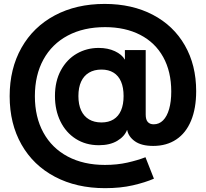

<svg xmlns="http://www.w3.org/2000/svg" viewBox="-20 -748 1051 980"><path d="M29.3 -257Q29.3 -397.4 89.6 -504.1Q149.8 -610.8 259.6 -669.4Q369.4 -728 514.1 -728Q654 -728 759.8 -672.7Q865.6 -617.4 923.4 -516.6Q981.3 -415.8 981.3 -282.7Q981.3 -194.6 955.1 -131.8Q929 -68.9 879.6 -36.1Q830.3 -3.2 762.1 -3.2Q702.2 -3.2 669 -26.6Q635.7 -50 629.1 -84.6H628.3Q615.6 -51.2 578.2 -29Q540.7 -6.8 484.8 -6.8Q417.8 -6.8 366.8 -39.3Q315.9 -71.7 288.2 -128.8Q260.5 -185.8 260.5 -257.8Q260.5 -333.9 290.9 -389.5Q321.2 -445.1 372 -474.3Q422.8 -503.4 483.5 -503.4Q530.7 -503.4 566.6 -486.6Q602.4 -469.7 616.7 -444.3H617.5V-492.3H723.7V-163.2Q723.7 -137.2 734.4 -125.3Q745 -113.5 764.6 -113.5Q792.3 -113.5 812.4 -133.7Q832.5 -153.9 843.3 -191.6Q854.1 -229.2 854.1 -280.6Q854.1 -382.7 813 -456.8Q771.9 -530.9 695.5 -570.2Q619.1 -609.5 516.4 -609.5Q407 -609.5 326.1 -566.6Q245.2 -523.6 201.6 -444.1Q158 -364.6 158 -257.3Q158 -150.3 201.6 -71Q245.2 8.3 326 51.1Q406.7 93.8 515.5 93.8Q577.9 93.8 630.8 81.8Q683.7 69.8 722.5 54.5L765.7 164Q721.1 183.4 658.1 197.9Q595.1 212.4 516.1 212.4Q370.6 212.4 260.4 154.2Q150.1 96.1 89.7 -10.3Q29.3 -116.6 29.3 -257ZM610.8 -257.8Q610.8 -301.2 597.9 -331.3Q585 -361.5 559.6 -377.2Q534.3 -392.9 498 -392.9Q460.8 -392.9 434.4 -377.2Q407.9 -361.5 394 -331.3Q380.2 -301.2 380.2 -257.8Q380.2 -214.7 394 -184.6Q407.9 -154.4 434.4 -138.7Q460.8 -123 498 -123Q534.3 -123 559.6 -138.7Q585 -154.4 597.9 -184.6Q610.8 -214.7 610.8 -257.8Z"/></svg>

Font: Intratopia Thin
Style: Regular
Weight: 100
Designer: Rasmus Andersson
Foundry: rsms
Version: Version 3.000;Glyphs 3.2.3 (3260)